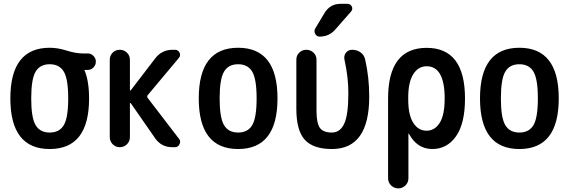

<svg xmlns="http://www.w3.org/2000/svg" viewBox="-20 -785 3040 1024"><path d="M320.3 -402.8Q296.9 -442.4 245.1 -442.4Q193.4 -442.4 169.9 -402.8Q146.5 -363.3 146.5 -260.3Q146.5 -157.2 169.9 -117.7Q193.4 -78.1 245.1 -78.1Q296.9 -78.1 320.3 -117.7Q343.8 -157.2 343.8 -260.3Q343.8 -363.3 320.3 -402.8ZM245.1 -530.3Q288.1 -530.3 335.9 -515.1Q383.8 -500 420.9 -500H448.2Q465.8 -500 478.5 -486.8Q491.2 -473.6 491.2 -456.1Q491.2 -438.5 478.5 -425.3Q465.8 -412.1 448.2 -412.1H430.7H429.7V-411.1L430.7 -410.2Q455.1 -352.5 455.1 -259.8Q455.1 9.8 245.1 9.8Q35.2 9.8 35.2 -260.3Q35.2 -530.3 245.1 -530.3Z M565.4 -53.7V-465.8Q565.4 -488.3 580.6 -503.9Q595.7 -519.5 618.7 -519.5Q641.6 -519.5 657.2 -503.9Q672.9 -488.3 672.9 -465.8V-304.7Q672.9 -302.7 674.3 -302.2Q675.8 -301.8 677.7 -303.7L808.6 -474.6Q843.8 -519.5 900.4 -519.5H913.1Q929.7 -519.5 937.5 -504.4Q945.3 -489.3 933.6 -475.6L767.6 -277.3Q762.7 -270.5 767.6 -262.7L934.6 -44.9Q945.3 -32.2 937.5 -16.1Q929.7 0 913.1 0H898.4Q841.8 0 808.6 -45.9L677.7 -234.4Q675.8 -236.3 674.3 -235.4Q672.9 -234.4 672.9 -232.4V-53.7Q672.9 -31.2 657.2 -15.6Q641.6 0 618.7 0Q595.7 0 580.6 -16.1Q565.4 -32.2 565.4 -53.7Z M1325.2 -402.8Q1301.8 -442.4 1250 -442.4Q1198.2 -442.4 1174.8 -402.8Q1151.4 -363.3 1151.4 -260.3Q1151.4 -157.2 1174.8 -117.7Q1198.2 -78.1 1250 -78.1Q1301.8 -78.1 1325.2 -117.7Q1348.6 -157.2 1348.6 -260.3Q1348.6 -363.3 1325.2 -402.8ZM1460 -260.3Q1460 9.8 1250 9.8Q1040 9.8 1040 -260.3Q1040 -530.3 1250 -530.3Q1460 -530.3 1460 -260.3Z M1750 9.8Q1650.4 9.8 1605.5 -39.6Q1560.5 -88.9 1560.5 -205.1V-466.8Q1560.5 -489.3 1576.2 -504.4Q1591.8 -519.5 1613.8 -519.5Q1635.7 -519.5 1651.9 -504.4Q1668 -489.3 1668 -466.8V-194.3Q1668 -127.9 1686 -103Q1704.1 -78.1 1750 -78.1Q1793.9 -78.1 1815.9 -125.5Q1837.9 -172.9 1837.9 -289.1Q1837.9 -373 1817.4 -465.8Q1812.5 -487.3 1824.7 -503.4Q1836.9 -519.5 1858.4 -519.5Q1883.8 -519.5 1903.3 -505.4Q1922.9 -491.2 1927.7 -466.8Q1949.2 -372.1 1949.2 -269.5Q1949.2 9.8 1750 9.8ZM1796.9 -764.6H1833Q1849.6 -764.6 1856.4 -750Q1863.3 -735.4 1851.6 -722.7L1767.6 -627Q1735.4 -589.8 1684.6 -589.8Q1668.9 -589.8 1661.1 -604.5Q1653.3 -619.1 1661.1 -632.8L1710.9 -715.8Q1740.2 -764.6 1796.9 -764.6Z M2157.2 -264.6V-254.9Q2157.2 -171.9 2184.1 -129.9Q2210.9 -87.9 2254.9 -87.9Q2298.8 -87.9 2325.2 -129.9Q2351.6 -171.9 2351.6 -259.8Q2351.6 -431.6 2254.9 -431.6Q2210.9 -431.6 2184.1 -389.2Q2157.2 -346.7 2157.2 -264.6ZM2049.8 166V-259.8Q2049.8 -529.3 2254.9 -529.8Q2460 -530.3 2460 -259.8Q2460 -126 2412.1 -58.1Q2364.3 9.8 2285.2 9.8Q2205.1 9.8 2161.1 -71.3Q2161.1 -72.3 2159.2 -72.3H2158.2V166Q2158.2 188.5 2142.1 204.1Q2126 219.7 2104 219.7Q2082 219.7 2065.9 204.1Q2049.8 188.5 2049.8 166Z M2825.2 -402.8Q2801.8 -442.4 2750 -442.4Q2698.2 -442.4 2674.8 -402.8Q2651.4 -363.3 2651.4 -260.3Q2651.4 -157.2 2674.8 -117.7Q2698.2 -78.1 2750 -78.1Q2801.8 -78.1 2825.2 -117.7Q2848.6 -157.2 2848.6 -260.3Q2848.6 -363.3 2825.2 -402.8ZM2960 -260.3Q2960 9.8 2750 9.8Q2540 9.8 2540 -260.3Q2540 -530.3 2750 -530.3Q2960 -530.3 2960 -260.3Z"/></svg>

Font: Rounded Mgen+ 1m medium
Style: Regular
Weight: 500
Designer: [Source Han Sans]
Ryoko NISHIZUKA  (kana & ideographs); Paul D. Hunt (Latin, Greek & Cyrillic); Wenlong ZHANG  (bopomofo
Version: Version 1.059.20150602